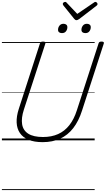

<svg xmlns="http://www.w3.org/2000/svg" viewBox="-20 -1475 1112 2018"><path d="M428 19Q339 19 279.5 -6Q220 -31 189 -77Q158 -123 155 -187Q152 -251 177 -329L400 -1019Q404 -1029 410.5 -1033.5Q417 -1038 433 -1038Q447 -1038 453.5 -1033.5Q460 -1029 457 -1018L231 -323Q202 -234 212.5 -169Q223 -104 277.5 -69.5Q332 -35 432 -35Q522 -35 591 -66Q660 -97 709 -159.5Q758 -222 788 -316L1016 -1019Q1019 -1029 1025.5 -1033.5Q1032 -1038 1048 -1038Q1077 -1038 1071 -1018L842 -312Q807 -202 749.5 -128Q692 -54 612 -17.5Q532 19 428 19ZM631 -1127Q613 -1127 601.5 -1135.5Q590 -1144 590 -1162Q590 -1186 605 -1205.5Q620 -1225 648 -1225Q665 -1225 676.5 -1216Q688 -1207 688 -1189Q688 -1165 673.5 -1146Q659 -1127 631 -1127ZM877 -1127Q859 -1127 847.5 -1135.5Q836 -1144 836 -1162Q836 -1186 851 -1205.5Q866 -1225 894 -1225Q911 -1225 922.5 -1216Q934 -1207 934 -1189Q934 -1165 919.5 -1146Q905 -1127 877 -1127ZM982 -1455Q991 -1455 998 -1447.5Q1005 -1440 1005 -1433Q1005 -1427 1003 -1423.5Q1001 -1420 996 -1416L814 -1276Q804 -1270 797.5 -1266.5Q791 -1263 783 -1263Q776 -1263 770.5 -1267Q765 -1271 759 -1278L646 -1418Q643 -1423 641.5 -1427Q640 -1431 640 -1434Q640 -1444 649 -1449.5Q658 -1455 665 -1455Q672 -1455 675.5 -1452Q679 -1449 683 -1444L792 -1329L961 -1444Q969 -1449 973 -1452Q977 -1455 982 -1455ZM0 513H975V523H0ZM0 -20H975V0H0ZM0 -505H975V-500H0ZM0 -1033H975V-1023H0Z"/></svg>

Font: Playwrite IN Guides
Style: Regular
Weight: 400
Designer: Veronika Burian, José Scaglione
Foundry: TypeTogether
Version: Version 1.003